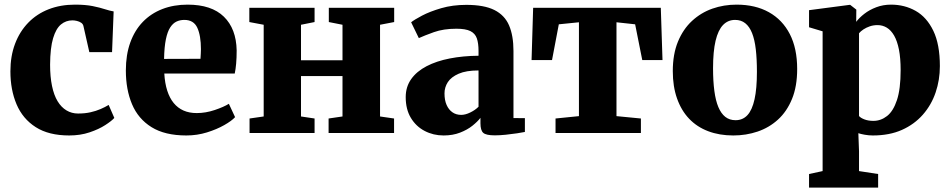

<svg xmlns="http://www.w3.org/2000/svg" viewBox="-20 -588 4208 849"><path d="M286 11Q195.5 11 138 -25.8Q80.5 -62.5 53.2 -126.8Q26 -191 26 -272.5Q26 -340 46.5 -394.2Q67 -448.5 104.8 -487.5Q142.5 -526.5 195 -547Q247.5 -567.5 311.5 -567.5Q358 -567.5 390 -561Q422 -554.5 444.2 -547.2Q466.5 -540 482.5 -537.5L475.5 -357.5H375L349 -472.5Q347 -482 338.8 -487.5Q330.5 -493 319.8 -495.5Q309 -498 300.5 -498Q271.5 -498 249.5 -479.8Q227.5 -461.5 214.8 -419Q202 -376.5 201.5 -302Q201.5 -248.5 210 -207.8Q218.5 -167 234.8 -140.2Q251 -113.5 274 -99.8Q297 -86 325 -86Q355.5 -86 380 -91.5Q404.5 -97 424.8 -105.8Q445 -114.5 460.5 -124L485.5 -66.5Q473.5 -53 445.2 -34.8Q417 -16.5 376.2 -2.8Q335.5 11 286 11Z M804 11Q709 11 650 -25.8Q591 -62.5 563.8 -127.2Q536.5 -192 536.5 -276.5Q536.5 -345.5 556 -399.8Q575.5 -454 611.5 -491.2Q647.5 -528.5 697.8 -548Q748 -567.5 809.5 -567.5Q915.5 -567.5 970 -514.2Q1024.5 -461 1026.5 -365.5Q1026.5 -331.5 1024.2 -306.5Q1022 -281.5 1018 -263H706.5Q709 -220 719.5 -187.2Q730 -154.5 748 -132.5Q766 -110.5 791.5 -99.2Q817 -88 850 -88Q889.5 -88 929.5 -101.5Q969.5 -115 992 -129L1019.5 -70Q1004.5 -53.5 971.5 -34.8Q938.5 -16 895 -2.5Q851.5 11 804 11ZM705.5 -327.5 866.5 -328Q867 -339 867.8 -349.5Q868.5 -360 868.5 -370.5Q868.5 -430.5 852.5 -465.2Q836.5 -500 795 -500Q776 -500 760.2 -492.5Q744.5 -485 732.5 -466.5Q720.5 -448 713.5 -414.2Q706.5 -380.5 705.5 -327.5Z M1083.5 0V-64L1146 -73V-478.5L1082.5 -490.5V-553.5H1371V-490.5L1311 -478.5V-321.5H1494.5V-478.5L1434 -490.5V-553.5H1723V-490.5L1660.5 -478.5V-73L1722.5 -64V0H1433V-64L1494.5 -73V-251.5H1311V-73L1371 -64V0Z M1941.5 11Q1896 11 1857.8 -9Q1819.5 -29 1796.8 -66.8Q1774 -104.5 1774 -158.5Q1774 -204 1798.2 -238.2Q1822.5 -272.5 1866.2 -295.2Q1910 -318 1968.8 -329.5Q2027.5 -341 2096 -341.5V-363Q2096 -397 2088.5 -418.5Q2081 -440 2060 -450.5Q2039 -461 1998 -461Q1941 -461 1898.5 -445.8Q1856 -430.5 1832 -419.5L1798 -489.5Q1811.5 -500.5 1846 -518.8Q1880.5 -537 1931 -551.8Q1981.5 -566.5 2042 -566.5Q2120.5 -566.5 2166 -543.8Q2211.5 -521 2231 -475.8Q2250.5 -430.5 2250.5 -362.5V-66L2301 -65.5V-4.5Q2289.5 -2 2266.2 1.5Q2243 5 2216.2 7.8Q2189.5 10.5 2168 10.5Q2129.5 10.5 2117 -0.5Q2104.5 -11.5 2104.5 -43V-67Q2092 -50.5 2069.2 -32.2Q2046.5 -14 2014.2 -1.5Q1982 11 1941.5 11ZM2019.5 -80Q2037.5 -80 2059.2 -90.5Q2081 -101 2096 -116V-276.5Q2041.5 -276.5 2008.2 -262Q1975 -247.5 1960.2 -224.8Q1945.5 -202 1945.5 -175Q1945.5 -145 1954.8 -124Q1964 -103 1980.5 -91.5Q1997 -80 2019.5 -80Z M2436.5 0V-64L2540 -74.5V-489.5L2451 -480.5L2421 -322.5H2330.5L2337.5 -553.5H2902L2909.5 -322.5H2820L2788.5 -480.5L2706 -489.5V-74.5L2814 -64V0Z M2955 -273.5Q2955 -348.5 2977.8 -403.8Q3000.5 -459 3040 -495.5Q3079.5 -532 3130 -549.8Q3180.5 -567.5 3237 -567.5Q3320 -567.5 3380 -534Q3440 -500.5 3472.5 -437.2Q3505 -374 3505 -283Q3505 -206 3482.2 -150.5Q3459.5 -95 3420.2 -59.2Q3381 -23.5 3330 -6.2Q3279 11 3222.5 11Q3161 11 3111.5 -7.8Q3062 -26.5 3027.2 -63Q2992.5 -99.5 2973.8 -152.5Q2955 -205.5 2955 -273.5ZM3232.5 -56.5Q3264.5 -56.5 3285.2 -79Q3306 -101.5 3316.5 -149Q3327 -196.5 3327 -270.5Q3327 -327 3322 -370Q3317 -413 3305.5 -441.8Q3294 -470.5 3275.5 -485.2Q3257 -500 3230.5 -500Q3199 -500 3177.2 -477.5Q3155.5 -455 3144.2 -407.8Q3133 -360.5 3133 -286Q3133 -229 3138.8 -186Q3144.5 -143 3156.5 -114.5Q3168.5 -86 3187.2 -71.2Q3206 -56.5 3232.5 -56.5Z M3557.5 241.5V181.5L3617.5 168.5V-449.5L3557.5 -467.5V-543L3736.5 -566.5H3739.5L3766.5 -545.5L3766 -491.5Q3779.5 -509.5 3802 -527Q3824.5 -544.5 3854.8 -556Q3885 -567.5 3920 -567.5Q3980 -567.5 4029 -539.8Q4078 -512 4107 -452Q4136 -392 4136 -295.5Q4136 -234.5 4117.2 -179.2Q4098.5 -124 4060.8 -81Q4023 -38 3968 -13.5Q3913 11 3839.5 11Q3822 11 3803.8 7.8Q3785.5 4.5 3775.5 1L3778.5 81V168.5L3863 181.5V241.5ZM3842 -53.5Q3875 -53.5 3902.5 -75Q3930 -96.5 3946.2 -145.5Q3962.5 -194.5 3962.5 -278Q3962.5 -331 3955 -368.8Q3947.5 -406.5 3933.8 -430.5Q3920 -454.5 3901.2 -465.8Q3882.5 -477 3860.5 -477Q3842 -477 3826 -471.5Q3810 -466 3797.8 -457.8Q3785.5 -449.5 3778.5 -441V-75Q3785.5 -66.5 3802.5 -60Q3819.5 -53.5 3842 -53.5Z"/></svg>

Font: Merriweather 24pt Black
Style: Regular
Weight: 900
Designer: Eben Sorkin
Foundry: Eben Sorkin
Version: Version 2.100